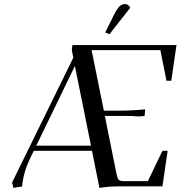

<svg xmlns="http://www.w3.org/2000/svg" viewBox="-20 -926 905 954"><path d="M40 -19 344.2 -639.2 336.9 -676.8 339.8 -702.1H856.9L831.1 -524.9H807.1L776.9 -676.8H435.1L496.1 -376H566.9Q634.8 -376 701.2 -382.8L699.2 -355L698.2 -350.1L670.9 -347.2Q644 -350.1 601.1 -350.1H501L558.1 -65.9Q563 -41 569.1 -33.4Q575.2 -25.9 597.2 -25.9H714.8L787.1 -176.8H813L787.1 0H580.1Q515.1 0 474.1 7.8L437 -176.8H147.9L132.8 -146Q95.2 -69.3 89.8 1Q71.8 2.4 46.9 7.8ZM160.2 -202.1H432.1L352.1 -598.1ZM502.9 -765.1 548.8 -856.9Q562.5 -883.8 574.5 -894.8Q586.4 -905.8 602.1 -905.8Q618.2 -905.8 627 -887.2L523.9 -755.9Z"/></svg>

Font: Dihjauti S
Style: Bold Italic
Weight: 700
Italic angle: -9°
Designer: T. Christopher White
Version: Version 3.0.0